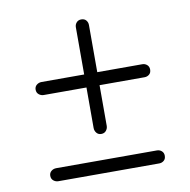

<svg xmlns="http://www.w3.org/2000/svg" viewBox="-68 -712 696 705"><g transform="rotate(-10 279.5 -360.0)"><path d="M70 -420Q70 -431 78 -437.5Q86 -444 96.5 -444H472Q482 -444 489.5 -437.5Q497 -431 497 -420Q497 -408 489.5 -401.8Q482 -395.5 472 -395.5H96Q86 -395.5 78 -402Q70 -408.5 70 -420ZM279.5 -218Q268.4 -218 261.9 -226Q255.3 -234 255.3 -244.5V-620Q255.3 -630 261.9 -637.5Q268.4 -645 279.5 -645Q291.5 -645 297.8 -637.5Q304.1 -630 304.1 -620V-244Q304.1 -234 297.6 -226Q291 -218 279.5 -218ZM68 -99Q68 -110 76 -116.5Q84 -123 94.5 -123H470Q480 -123 487.5 -116.5Q495 -110 495 -99Q495 -87 487.5 -80.8Q480 -74.5 470 -74.5H94Q84 -74.5 76 -81Q68 -87.5 68 -99Z"/></g></svg>

Font: Fraunces 9pt
Style: Regular
Weight: 400
Version: Version 1.000;[b76b70a41]